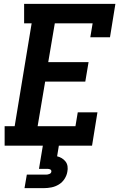

<svg xmlns="http://www.w3.org/2000/svg" viewBox="-20 -755 640 995"><path d="M4 0V-101H56L144 -634H105V-735H578L550 -562H448L460 -634H264L230 -433H439L422 -332H214L175 -101H371L383 -173H485L457 0ZM107 220 119 150H219Q227 150 236 146.5Q245 143 246 135Q246 135 246 135Q246 135 246 135Q247 131 245 127.5Q243 124 239.5 122.5Q236 121 232 120.5Q228 120 224 120H182L202 0H285L276 55Q289 58 300.5 65Q312 72 320 82.5Q328 93 330 107Q332 121 329 135Q326 154 314.5 172Q303 190 285 201Q267 212 247 216Q227 220 207 220Z"/></svg>

Font: Iosevka Curly Slab ExObl
Style: Bold
Weight: 700
Width: 7
Italic angle: -9°
Monospace: yes
Designer: Belleve Invis
Foundry: Belleve Invis
Version: Version 11.0.0; ttfautohint (v1.8.3)